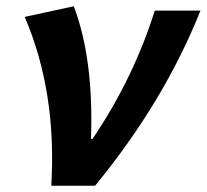

<svg xmlns="http://www.w3.org/2000/svg" viewBox="-20 -594 661 614"><path d="M144 0Q162 -300 59 -540L216 -574Q280 -405 271 -150H276Q407 -344 475 -560H621Q505 -269 284 0Z"/></svg>

Font: KaiGen Gothic CN Bold
Style: Bold
Weight: 700
Designer: Ryoko NISHIZUKA  (kana & ideographs); Paul D. Hunt (Latin, Greek & Cyrillic); Wenlong ZHANG  (bopomofo); Sandoll Communi
Foundry: Adobe Systems Incorporated
Version: Version 1.002.20150501